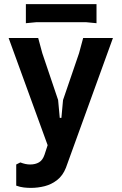

<svg xmlns="http://www.w3.org/2000/svg" viewBox="-20 -695 592 935"><path d="M79 96Q92 101 103.5 103.5Q115 106 127 106Q152 106 170 95.5Q188 85 197 58L212 12L22 -510H166L186 -436L263 -208L271 -121H279L287 -208L365 -436L385 -510H530L301 122Q286 160 258.5 181.5Q231 203 198 211.5Q165 220 130 220Q114 220 96 218Q78 216 59 209V106ZM106 -675H450V-582L398 -587H158L106 -582Z"/></svg>

Font: AR One Sans
Style: Bold
Weight: 700
Designer: Niteesh Yadav
Foundry: Niteesh Yadav
Version: Version 1.001;gftools[0.9.33]